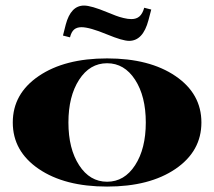

<svg xmlns="http://www.w3.org/2000/svg" viewBox="-20 -670 774 694"><path d="M526.7 -635.5 516.6 -597Q496.9 -522.3 446.7 -522.3Q423.1 -522.3 367.1 -545.5Q303.8 -571.7 274.5 -571.7Q257.9 -571.7 247.8 -563.2Q237.8 -554.6 233 -535L207.6 -541.5L217.7 -581.3Q236 -649.9 283.7 -649.9Q309.4 -649.9 367.1 -625.9Q386.8 -618 398.6 -613.4Q410.4 -608.8 426.4 -604.9Q442.3 -601 455 -601Q472.9 -601 484 -610.6Q495.2 -620.2 501.3 -642ZM266 -381.8Q227.3 -322.1 227.3 -227.3Q227.3 -132.4 266 -72.8Q304.6 -13.1 367.1 -13.1Q429.6 -13.1 468.3 -72.8Q507 -132.4 507 -227.3Q507 -322.1 468.3 -381.8Q429.6 -441.4 367.1 -441.4Q304.6 -441.4 266 -381.8ZM120 -59.4Q26.2 -123.3 26.2 -227.3Q26.2 -331.3 120 -395.1Q213.7 -458.9 367.1 -458.9Q520.5 -458.9 614.3 -395.1Q708 -331.3 708 -227.3Q708 -123.3 614.3 -59.4Q520.5 4.4 367.1 4.4Q213.7 4.4 120 -59.4Z"/></svg>

Font: Wabroye
Style: Medium
Weight: 500
Designer: gluk
Foundry: gluk
Version: Version 0.14